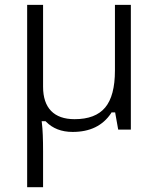

<svg xmlns="http://www.w3.org/2000/svg" viewBox="-20 -548 659 801"><path d="M159.7 -527.8H93.3V232.9H159.7V84C159.7 32.2 158.2 -7.3 154.8 -34.2L153.8 -42.5H162.1H167H169.9L172.4 -40C199.7 -12.2 236.3 2.4 283.2 2.4C355 2.4 408.7 -23.4 443.4 -75.7L445.3 -79.1H449.2H454.1H460.4L461.4 -73.2L473.1 -7.3H525.9V-527.8H459.5V-253.9C459.5 -183.1 445.8 -131.8 418.9 -99.6C391.6 -66.9 349.1 -50.8 291 -50.8C205.1 -50.8 159.7 -97.7 159.7 -186Z"/></svg>

Font: Sahel Light
Style: Regular
Weight: 300
Foundry: Saber Rastikerdar (saber.rastikerdar@gmail.com)
Version: Version 3.4.0